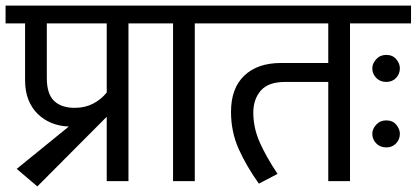

<svg xmlns="http://www.w3.org/2000/svg" viewBox="-30 -650 1495 689"><path d="M521 -566H431V0H353V-231L104 19L30 -44L217 -196Q184 -197 155.5 -208.5Q127 -220 105.5 -241Q84 -262 72 -292Q60 -322 60 -362V-566H-10V-630H521ZM138 -370Q138 -313 164 -288Q190 -263 238 -263Q275 -263 304 -278Q333 -293 353 -318V-566H138Z M591 -566H501V-630H759V-566H669V0H591Z M994 -356Q933 -356 906 -325Q879 -294 879 -246Q879 -192 901.5 -140.5Q924 -89 966 -26L899 9Q854 -54 826.5 -115.5Q799 -177 799 -249Q799 -333 846.5 -378.5Q894 -424 979 -424H1148V-566H739V-630H1316V-566H1226V0H1148V-356Z M1296 -566V-630H1445V-566ZM1306 -405Q1306 -422 1320 -437.5Q1334 -453 1356 -453Q1379 -453 1392 -437.5Q1405 -422 1405 -405Q1405 -385 1391.5 -370.5Q1378 -356 1356 -356Q1334 -356 1320 -370.5Q1306 -385 1306 -405ZM1306 -170Q1306 -187 1320 -202.5Q1334 -218 1356 -218Q1379 -218 1392 -202.5Q1405 -187 1405 -170Q1405 -150 1391.5 -135.5Q1378 -121 1356 -121Q1334 -121 1320 -135.5Q1306 -150 1306 -170Z"/></svg>

Font: Ek Mukta
Style: Regular
Weight: 400
Designer: Girish Dalvi and Yashodeep Gholap
Foundry: Ek Type
Version: Version 2.538;PS 1.001;hotconv 16.6.51;makeotf.lib2.5.65220;